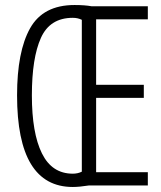

<svg xmlns="http://www.w3.org/2000/svg" viewBox="-20 -739 640 765"><path d="M48 -359Q48 -534 100 -626.5Q152 -719 277 -719Q318 -719 345 -714H569V-662H363V-401H553V-349H363V-53H569V0H334Q296 6 270 6Q48 6 48 -359ZM306 -55V-660Q290 -668 270 -668Q179 -668 143 -588Q107 -508 107 -359Q107 -209 147 -128Q187 -47 270 -47Q290 -47 306 -55Z"/></svg>

Font: Noto Sans Mono UI Light
Style: Regular
Weight: 300
Monospace: yes
Designer: Monotype Design team
Foundry: Monotype Imaging Inc.
Version: Version 1.000